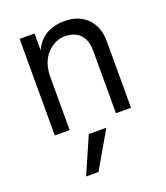

<svg xmlns="http://www.w3.org/2000/svg" viewBox="-139 -609 818 947"><g transform="rotate(-20 270.0 -135.5)"><path d="M214 243H149L233 51H325ZM473 0H394V-328Q394 -384 365.5 -413.5Q337 -443 285.5 -443Q234 -443 192.5 -399Q151 -355 151 -277V0H73V-507H151V-419Q196 -514 311 -514Q385 -514 429 -469Q473 -424 473 -349Z"/></g></svg>

Font: Hind Jalandhar
Style: Regular
Weight: 400
Designer: Namrata Goyal
Foundry: Indian Type Foundry
Version: Version 0.702;PS 1.0;hotconv 1.0.81;makeotf.lib2.5.63406